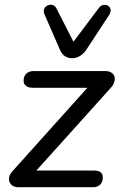

<svg xmlns="http://www.w3.org/2000/svg" viewBox="-20 -785 506 805"><path d="M58 0Q43 0 33.5 -6Q24 -12 20 -22Q16 -32 19 -44Q22 -56 33 -68L367 -440L371 -417H117Q99 -417 89 -425Q79 -433 79 -446Q79 -466 90.5 -476.5Q102 -487 121 -487H422Q437 -487 447 -480.5Q457 -474 460 -464Q463 -454 459 -441Q455 -428 443 -415L110 -45L106 -70H374Q411 -70 411 -41Q411 -22 400 -11Q389 0 369 0ZM283 -541Q265 -541 252 -549.5Q239 -558 231 -577L167 -724Q161 -738 165.5 -748Q170 -758 180 -762.5Q190 -767 200.5 -764Q211 -761 217 -749L288 -610L394 -751Q402 -762 413 -764Q424 -766 432.5 -761Q441 -756 443.5 -746.5Q446 -737 438 -723L343 -578Q331 -560 315.5 -550.5Q300 -541 283 -541Z"/></svg>

Font: Nunito ExtraLight Medium
Style: Italic
Weight: 500
Italic angle: -9°
Version: Version 3.602